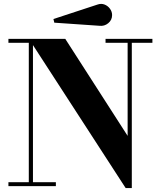

<svg xmlns="http://www.w3.org/2000/svg" viewBox="-20 -948 819 978"><path d="M486.1 -816.7 256.6 -832.5 252.2 -851.1 476.1 -924.6Q495.6 -931.6 512.7 -924.8Q529.8 -918 540.4 -903.2Q551 -888.4 551 -871.3Q551 -845.9 531.2 -829.7Q511.5 -813.5 486.1 -816.7ZM22.9 -20H126.7V-730H22.9V-750H312.5L630.1 -255.9V-730H517.6V-750H756.3V-730H651.4V10H620.1L147.9 -718.3V-20H264.6V0H22.9Z"/></svg>

Font: Bodoni* 11
Style: Bold
Weight: 700
Version: Version 2.000; ttfautohint (v1.8.1)